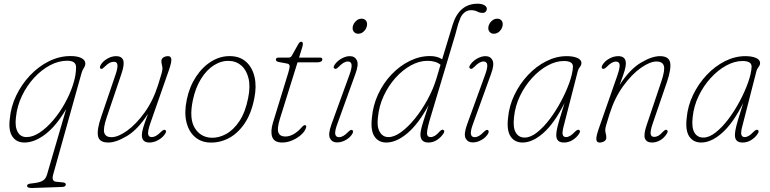

<svg xmlns="http://www.w3.org/2000/svg" viewBox="-20 -740 4040 1007"><path d="M149.5 246Q122 247 122 234Q122 230 127 226.5Q132 223 146.5 222Q187.5 218 204 207.8Q220.5 197.5 226.5 176L327 -168Q275 -79.5 218 -36Q161 7.5 108 7.5Q66 7.5 44.8 -24.2Q23.5 -56 31.5 -117.5Q37 -180.5 65.2 -239.2Q93.5 -298 137.8 -344.8Q182 -391.5 236.8 -418.8Q291.5 -446 350 -446Q386 -446 406.8 -435.5Q427.5 -425 427.5 -407Q427.5 -395 420 -384Q412.5 -373 408 -358L259 175Q249 210.5 273.5 213L308 216.5Q325 217.5 325 227.5Q325 239.5 307.5 240.5ZM63.5 -124Q57.5 -75 72.8 -48Q88 -21 119 -21Q152.5 -21 188.5 -45Q224.5 -69 258.5 -108.8Q292.5 -148.5 319.5 -197Q346.5 -245.5 362.8 -295Q379 -344.5 379 -387.5Q379 -421.5 332.5 -421.5Q287 -421.5 242 -397.5Q197 -373.5 158.8 -332Q120.5 -290.5 95 -237Q69.5 -183.5 63.5 -124Z M846 -58.5Q855.5 -52.5 846.5 -39Q834 -19 810.8 -5.8Q787.5 7.5 764 7.5Q724 7.5 724 -31Q724 -45.5 730.2 -67.8Q736.5 -90 756.5 -143.5Q703.5 -61 646.2 -26.8Q589 7.5 548 7.5Q500.5 7.5 494 -26.5Q487.5 -60.5 511 -128L585.5 -347Q598 -383.5 596 -399.8Q594 -416 577.5 -416Q566 -416 555 -410.5Q544 -405 530 -391Q522.5 -383.5 517.8 -380.2Q513 -377 508 -379.5Q504 -382 504.2 -387.8Q504.5 -393.5 508 -399Q519 -418.5 542.2 -432Q565.5 -445.5 589 -445.5Q618 -445.5 626 -424.8Q634 -404 617.5 -354.5L539.5 -124Q519.5 -64.5 527.2 -42.5Q535 -20.5 564.5 -20.5Q599 -20.5 646 -54Q693 -87.5 737.8 -149Q782.5 -210.5 809.5 -295.5Q824 -341 828 -356.5Q832 -372 832 -380.5Q832 -389.5 829.2 -399.2Q826.5 -409 826.5 -420Q826.5 -432 837 -438.8Q847.5 -445.5 861.5 -445.5Q876.5 -445.5 878.5 -430Q880.5 -414.5 866 -372.5L769 -95Q755 -55 756.8 -38Q758.5 -21 776 -21Q786 -21 797.5 -27Q809 -33 825 -49Q839.5 -62.5 846 -58.5Z M1192.5 -445.5Q1241 -443.5 1272.5 -414.2Q1304 -385 1315.2 -335.5Q1326.5 -286 1313.5 -223Q1297.5 -142.5 1261.5 -90.5Q1225.5 -38.5 1177.8 -14.2Q1130 10 1078.5 7.5Q1033.5 5.5 1001.8 -22.2Q970 -50 957.8 -99.8Q945.5 -149.5 959.5 -217Q973.5 -285 1008 -337.5Q1042.5 -390 1090.5 -419Q1138.5 -448 1192.5 -445.5ZM1088.5 -17.5Q1127 -16 1166 -37.2Q1205 -58.5 1236 -105.2Q1267 -152 1281.5 -226Q1294 -287 1283.2 -330Q1272.5 -373 1245.8 -396.2Q1219 -419.5 1183.5 -420.5Q1142 -422.5 1103.2 -398.5Q1064.5 -374.5 1034.8 -327.2Q1005 -280 991 -212.5Q971.5 -117.5 1001.5 -68.8Q1031.5 -20 1088.5 -17.5Z M1486.5 -406.5 1441 -415Q1427 -418 1427 -427.5Q1427 -438 1442 -438H1493.5Q1505 -438 1510.5 -448L1545 -509.5Q1551.5 -521 1559.5 -521Q1568.5 -521 1568.5 -509.5Q1568.5 -505.5 1567 -498.8Q1565.5 -492 1562.5 -483.5L1548.5 -438H1658.5Q1670.5 -438 1670.5 -429Q1670.5 -413 1642.5 -413H1540.5L1448.5 -118.5Q1432 -65.5 1440.2 -44.8Q1448.5 -24 1476 -24Q1520.5 -24 1563.5 -73.5Q1573.5 -85 1581 -83.5Q1589 -81.5 1584.5 -68.5Q1578.5 -50 1558.8 -32.5Q1539 -15 1512.8 -3.8Q1486.5 7.5 1460 7.5Q1418.5 7.5 1408 -21.2Q1397.5 -50 1411.5 -96.5L1491.5 -357Q1499.5 -383 1499 -393.5Q1498.5 -404 1486.5 -406.5Z M1858.5 -563Q1844.5 -563 1836 -573.2Q1827.5 -583.5 1830 -599.5Q1833 -616 1846.2 -629Q1859.5 -642 1876 -642Q1891 -642 1899.2 -632Q1907.5 -622 1904.5 -605.5Q1902 -589.5 1889 -576.2Q1876 -563 1858.5 -563ZM1750 -92Q1735.5 -53.5 1738.2 -37Q1741 -20.5 1758.5 -20.5Q1768.5 -20.5 1780 -26.8Q1791.5 -33 1806 -48Q1820 -62 1827.5 -58Q1831.5 -55.5 1831.5 -49.5Q1831.5 -43.5 1827.5 -37.5Q1815.5 -18 1793 -5.5Q1770.5 7 1747.5 7Q1722 7 1710.8 -14.2Q1699.5 -35.5 1718.5 -88L1812 -345.5Q1826 -383 1824 -400.2Q1822 -417.5 1804 -417.5Q1783 -417.5 1756 -389Q1750 -383.5 1745 -380.2Q1740 -377 1735 -380Q1725 -385.5 1734.5 -399.5Q1748 -420 1771 -432.8Q1794 -445.5 1815 -445.5Q1841 -445.5 1851.8 -423.5Q1862.5 -401.5 1843.5 -351Z M2306 -40Q2294 -21 2273.2 -6.8Q2252.5 7.5 2227 7.5Q2185 7.5 2185 -35Q2185 -45.5 2188.8 -62Q2192.5 -78.5 2201.8 -108.2Q2211 -138 2228 -188.5Q2174.5 -90 2116.8 -41.2Q2059 7.5 2006 7.5Q1965.5 7.5 1944.2 -24Q1923 -55.5 1930.5 -121.5Q1936 -187.5 1963.5 -246.2Q1991 -305 2033.8 -349.8Q2076.5 -394.5 2128.5 -420.2Q2180.5 -446 2235 -446Q2256.5 -446 2272.2 -441.2Q2288 -436.5 2299 -429L2353 -607Q2387 -720.5 2485 -720.5Q2508 -720.5 2520.8 -712.5Q2533.5 -704.5 2533.5 -693.5Q2533.5 -686 2527.8 -679.2Q2522 -672.5 2511 -672.5Q2495.5 -672.5 2482.8 -679.5Q2470 -686.5 2450.5 -686.5Q2429 -686.5 2413.2 -672Q2397.5 -657.5 2391 -635.5Q2383 -616.5 2378.8 -598.8Q2374.5 -581 2367.5 -557L2238.5 -126.5Q2222 -72.5 2219.8 -46.8Q2217.5 -21 2238.5 -21Q2249 -21 2260.2 -27.5Q2271.5 -34 2285 -49.5Q2289 -54.5 2295 -58Q2301 -61.5 2305.5 -58.5Q2314.5 -53 2306 -40ZM1962 -123Q1956 -75 1971.8 -48Q1987.5 -21 2017.5 -21Q2048 -21 2084.2 -47.5Q2120.5 -74 2156.5 -118.5Q2192.5 -163 2222.2 -217.5Q2252 -272 2269 -328L2290.5 -400.5Q2265.5 -421 2222 -421Q2179 -421 2135.5 -397.2Q2092 -373.5 2054.8 -332.2Q2017.5 -291 1992.5 -237.2Q1967.5 -183.5 1962 -123Z M2570 -563Q2556 -563 2547.5 -573.2Q2539 -583.5 2541.5 -599.5Q2544.5 -616 2557.8 -629Q2571 -642 2587.5 -642Q2602.5 -642 2610.8 -632Q2619 -622 2616 -605.5Q2613.5 -589.5 2600.5 -576.2Q2587.5 -563 2570 -563ZM2461.5 -92Q2447 -53.5 2449.8 -37Q2452.5 -20.5 2470 -20.5Q2480 -20.5 2491.5 -26.8Q2503 -33 2517.5 -48Q2531.5 -62 2539 -58Q2543 -55.5 2543 -49.5Q2543 -43.5 2539 -37.5Q2527 -18 2504.5 -5.5Q2482 7 2459 7Q2433.5 7 2422.2 -14.2Q2411 -35.5 2430 -88L2523.5 -345.5Q2537.5 -383 2535.5 -400.2Q2533.5 -417.5 2515.5 -417.5Q2494.5 -417.5 2467.5 -389Q2461.5 -383.5 2456.5 -380.2Q2451.5 -377 2446.5 -380Q2436.5 -385.5 2446 -399.5Q2459.5 -420 2482.5 -432.8Q2505.5 -445.5 2526.5 -445.5Q2552.5 -445.5 2563.2 -423.5Q2574 -401.5 2555 -351Z M2936 -77Q2928 -47 2931.2 -34Q2934.5 -21 2949 -21Q2969.5 -21 2995 -48.5Q3009.5 -63 3017.5 -58.5Q3026.5 -52.5 3017 -38.5Q3004.5 -19 2983.5 -5.8Q2962.5 7.5 2937.5 7.5Q2897.5 7.5 2897.5 -31Q2897.5 -42.5 2900.5 -59.2Q2903.5 -76 2913 -108.8Q2922.5 -141.5 2941 -200Q2889 -95.5 2831.5 -44Q2774 7.5 2720.5 7.5Q2679.5 7.5 2658.2 -24Q2637 -55.5 2644.5 -120.5Q2650 -184 2678 -242.2Q2706 -300.5 2749.2 -346.5Q2792.5 -392.5 2845 -419Q2897.5 -445.5 2952 -445.5Q2986.5 -445.5 3007.8 -436.2Q3029 -427 3029.5 -410Q3029.5 -398.5 3021.5 -388.8Q3013.5 -379 3010.5 -367.5ZM2676 -126Q2669.5 -71 2685 -44.8Q2700.5 -18.5 2732 -18.5Q2762.5 -18.5 2796.8 -45.5Q2831 -72.5 2863.8 -116Q2896.5 -159.5 2923.2 -210Q2950 -260.5 2966.8 -308Q2983.5 -355.5 2985 -389.5Q2986 -420 2937.5 -420Q2895.5 -420 2852 -396.2Q2808.5 -372.5 2770.8 -331.2Q2733 -290 2707.5 -237.2Q2682 -184.5 2676 -126Z M3140 -379.5Q3135.5 -382 3135.8 -388Q3136 -394 3140 -400Q3153.5 -421 3176.5 -433.2Q3199.5 -445.5 3222.5 -445.5Q3262.5 -445.5 3262.5 -407Q3262.5 -392.5 3256.2 -370.2Q3250 -348 3229.5 -294Q3283 -376.5 3341 -411Q3399 -445.5 3441 -445.5Q3488.5 -445.5 3494.8 -411.5Q3501 -377.5 3478 -310L3403 -91Q3390.5 -54.5 3392.5 -38.2Q3394.5 -22 3411.5 -22Q3421 -22 3431.8 -27.5Q3442.5 -33 3457.5 -49.5Q3470.5 -62.5 3477 -58.5Q3486 -53 3478 -40Q3463.5 -16.5 3442.8 -4.5Q3422 7.5 3399.5 7.5Q3371 7.5 3362.8 -13.2Q3354.5 -34 3371.5 -83.5L3449 -314Q3469 -373.5 3461.5 -395.5Q3454 -417.5 3424 -417.5Q3389 -417.5 3341.5 -384.2Q3294 -351 3249 -289.2Q3204 -227.5 3177 -142.5Q3162.5 -97 3158.5 -81.5Q3154.5 -66 3154.5 -58Q3154.5 -48.5 3157.2 -38.8Q3160 -29 3160 -18Q3160 -6 3149.2 0.8Q3138.5 7.5 3124.5 7.5Q3109.5 7.5 3107.8 -8Q3106 -23.5 3120.5 -65.5L3217.5 -343Q3231.5 -383.5 3229.8 -400.2Q3228 -417 3210.5 -417Q3188.5 -417 3162.5 -389.5Q3148 -375.5 3140 -379.5Z M3873 -77Q3865 -47 3868.2 -34Q3871.5 -21 3886 -21Q3906.5 -21 3932 -48.5Q3946.5 -63 3954.5 -58.5Q3963.5 -52.5 3954 -38.5Q3941.5 -19 3920.5 -5.8Q3899.5 7.5 3874.5 7.5Q3834.5 7.5 3834.5 -31Q3834.5 -42.5 3837.5 -59.2Q3840.5 -76 3850 -108.8Q3859.5 -141.5 3878 -200Q3826 -95.5 3768.5 -44Q3711 7.5 3657.5 7.5Q3616.5 7.5 3595.2 -24Q3574 -55.5 3581.5 -120.5Q3587 -184 3615 -242.2Q3643 -300.5 3686.2 -346.5Q3729.5 -392.5 3782 -419Q3834.5 -445.5 3889 -445.5Q3923.5 -445.5 3944.8 -436.2Q3966 -427 3966.5 -410Q3966.5 -398.5 3958.5 -388.8Q3950.5 -379 3947.5 -367.5ZM3613 -126Q3606.5 -71 3622 -44.8Q3637.5 -18.5 3669 -18.5Q3699.5 -18.5 3733.8 -45.5Q3768 -72.5 3800.8 -116Q3833.5 -159.5 3860.2 -210Q3887 -260.5 3903.8 -308Q3920.5 -355.5 3922 -389.5Q3923 -420 3874.5 -420Q3832.5 -420 3789 -396.2Q3745.5 -372.5 3707.8 -331.2Q3670 -290 3644.5 -237.2Q3619 -184.5 3613 -126Z"/></svg>

Font: Fraunces 72pt S100 Thin
Style: Italic
Weight: 100
Italic angle: -16°
Version: Version 1.000; ttfautohint (v1.8.3)